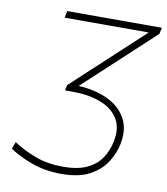

<svg xmlns="http://www.w3.org/2000/svg" viewBox="-81 -781 748 859"><g transform="rotate(10 292.5 -352.0)"><path d="M256 9Q180 9 118.2 -14Q56.5 -37 18 -64L30 -95.5Q77.5 -64.5 132.8 -44.2Q188 -24 256 -24Q326.5 -24 368.8 -45.5Q411 -67 432.2 -101Q453.5 -135 461 -172.5Q475 -237 448.8 -279Q422.5 -321 368 -341.5Q313.5 -362 242 -362H207L212 -386.5Q242 -414.5 273.5 -443.8Q305 -473 335.5 -501L530.5 -682H148.5L155 -713H585L579 -684.5Q527.5 -636.5 476 -589Q424.5 -541.5 372.5 -493L263.5 -392Q337.5 -388.5 394.8 -362Q452 -335.5 479.8 -286.2Q507.5 -237 492.5 -166Q483.5 -124 457.8 -83.8Q432 -43.5 383 -17.2Q334 9 256 9Z"/></g></svg>

Font: Commissioner Thin
Style: Italic
Weight: 100
Italic angle: -12°
Designer: Kostas Bartsokas
Foundry: Kostas Bartsokas
Version: Version 1.000; ttfautohint (v1.8.3)